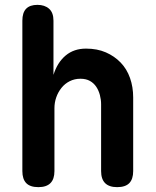

<svg xmlns="http://www.w3.org/2000/svg" viewBox="-20 -760 640 790"><path d="M204 -315V-56Q204 -23 187.5 -6.5Q171 10 138 10Q104 10 88 -6.5Q72 -23 72 -56V-675Q72 -708 87.5 -724Q103 -740 134 -740Q164 -740 182 -724Q200 -708 200 -675V-452Q216 -503 250 -531.5Q284 -560 334 -560Q380 -560 415.5 -544.5Q451 -529 476.5 -502.5Q502 -476 515 -439Q528 -402 528 -359V-56Q528 -23 512 -6.5Q496 10 462 10Q429 10 412.5 -6.5Q396 -23 396 -56V-331Q396 -350 391 -369Q386 -388 376 -403Q366 -418 350 -427Q334 -436 311 -436Q287 -436 267 -426Q247 -416 233 -398.5Q219 -381 211.5 -359.5Q204 -338 204 -315Z"/></svg>

Font: Maple Mono NL
Style: Bold
Weight: 700
Monospace: yes
Designer: subframe7536
Version: Version 7.000